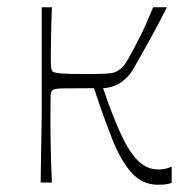

<svg xmlns="http://www.w3.org/2000/svg" viewBox="-20 -501 540 529"><path d="M123 -481Q121 -430 120.5 -391.5Q120 -353 120 -339Q120 -320 121 -313.5Q122 -307 125 -304Q130 -300 150.5 -298.5Q171 -297 215 -297Q253 -297 271 -298Q289 -299 296.5 -302Q304 -305 310 -310Q321 -317 333.5 -339Q346 -361 358 -385Q371 -410 376.5 -422Q382 -434 387 -446Q392 -458 402 -481H440Q411 -424 391.5 -389.5Q372 -355 361.5 -336Q351 -317 345.5 -308Q340 -299 336 -295Q330 -287 319.5 -278.5Q309 -270 295 -264.5Q281 -259 264 -258Q291 -178 314.5 -128.5Q338 -79 362 -56.5Q386 -34 416 -34Q426 -34 435.5 -36Q445 -38 453 -42V3Q450 4 444 5.5Q438 7 431 7.5Q424 8 415 8Q373 8 343.5 -24Q314 -56 290 -116Q266 -176 239 -258Q176 -258 152.5 -257.5Q129 -257 124 -252Q120 -248 119.5 -236Q119 -224 119 -182Q119 -178 119 -156.5Q119 -135 119.5 -106Q120 -77 121 -47.5Q122 -18 123 2H92Q93 -61 93.5 -96.5Q94 -132 94.5 -153.5Q95 -175 95 -193.5Q95 -212 95 -240Q95 -270 95 -335Q95 -400 95 -481Z"/></svg>

Font: Ojuju Light
Style: Regular
Weight: 300
Designer: Chisaokwu Joboson, Mirko Velimirovic
Foundry: Udi Foundry
Version: Version 1.000